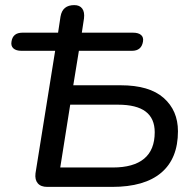

<svg xmlns="http://www.w3.org/2000/svg" viewBox="-20 -732 769 752"><path d="M165 0Q140 0 128 -14Q116 -28 119 -53L196 -533H64Q43 -533 32.5 -542.5Q22 -552 25 -569Q30 -604 68 -604H230L202 -568L217 -667Q221 -690 234.5 -701Q248 -712 271 -712Q292 -712 302 -698.5Q312 -685 309 -660L295 -568L281 -604H501Q522 -604 532.5 -595Q543 -586 540 -569Q534 -533 497 -533H289L267 -398H453Q565 -398 621 -348.5Q677 -299 677 -218Q677 -111 611.5 -55.5Q546 0 419 0ZM216 -76H422Q503 -76 544.5 -110.5Q586 -145 586 -214Q586 -268 550.5 -295Q515 -322 442 -322H255Z"/></svg>

Font: Nunito Medium
Style: Italic
Weight: 500
Designer: Vernon Adams
Foundry: Vernon Adams
Version: Version 3.601